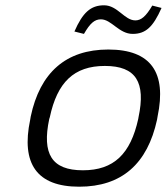

<svg xmlns="http://www.w3.org/2000/svg" viewBox="-20 -696 630 725"><path d="M96 -256 94 -244C59 -78 119 9 279 9C440 9 537 -78 573 -244L575 -256C610 -422 550 -509 389 -509C229 -509 131 -422 96 -256ZM166 -247 168 -253C196 -385 259 -447 376 -447C494 -447 531 -385 503 -253L502 -247C473 -115 410 -53 293 -53C175 -53 138 -115 166 -247ZM261 -577 297 -568C320 -608 337 -623 361 -623C401 -623 429 -568 481 -568C530 -568 558 -594 590 -666L555 -675C531 -634 513 -619 491 -619C450 -619 424 -676 373 -676C322 -676 292 -648 261 -577Z"/></svg>

Font: LT Wave Text Light Italic
Style: Regular
Weight: 300
Designer: Daniel Lyons
Version: Version 2.5 (Glyphs App)